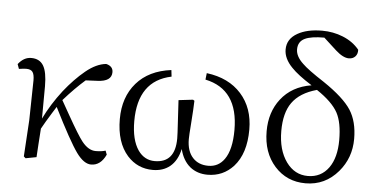

<svg xmlns="http://www.w3.org/2000/svg" viewBox="-54 -910 2013 1027"><g transform="rotate(5 952.5 -396.5)"><path d="M467 14Q428 14 388 -41Q346 -99 257 -277Q250 -265 235 -242Q202 -189 183 -154Q181 -125 177 -66Q174 -22 173 0L115 11L105 2L117 -193L121 -408Q121 -439 111.5 -452.5Q102 -466 77 -466Q64 -466 38 -462L29 -487Q59 -526 99 -526Q144 -526 164.5 -492Q185 -458 185 -382Q185 -259 184 -208Q223 -288 281 -363Q335 -431 391.5 -477.5Q448 -524 501 -529Q538 -520 538 -488Q538 -438 462 -435L399 -432Q344 -384 284 -316Q300 -288 327 -240Q387 -134 411 -104Q446 -60 485 -60Q517 -60 538 -67L546 -46Q518 14 467 14Z M798 14Q716 14 661 -47Q599 -117 599 -242Q599 -360 665 -436Q731 -512 851 -527L855 -492Q677 -455 677 -238Q677 -137 715 -82Q749 -34 804 -34Q914 -34 914 -165Q914 -187 910 -249Q905 -324 903 -370L980 -379L988 -374Q987 -333 981 -252Q976 -187 976 -167Q976 -102 1009 -67Q1040 -34 1092 -34Q1146 -34 1178 -79Q1215 -131 1215 -237Q1215 -455 1037 -492L1041 -527Q1160 -512 1227 -437Q1294 -362 1294 -246Q1294 -117 1231 -47Q1175 14 1092 14Q1037 14 998 -17Q958 -50 943 -111Q929 -48 890 -16Q853 14 798 14Z M1618 14Q1517 14 1452 -58.5Q1387 -131 1387 -246Q1387 -348 1442 -419Q1500 -494 1605 -511Q1529 -559 1495 -595Q1450 -641 1450 -690Q1450 -747 1505 -778Q1556 -807 1637 -807Q1696 -807 1748 -786Q1803 -764 1837 -722Q1838 -699 1825 -685.5Q1812 -672 1791 -672Q1760 -672 1720 -708L1651 -771Q1580 -771 1547 -755Q1511 -738 1511 -696Q1511 -658 1551 -621Q1580 -592 1668 -535Q1778 -461 1818 -399Q1857 -338 1857 -245Q1857 -143 1793 -68Q1723 14 1618 14ZM1739 -83Q1778 -138 1778 -232Q1778 -326 1750 -378Q1720 -433 1636 -489Q1545 -464 1504 -406Q1465 -351 1465 -254Q1465 -152 1511 -88Q1556 -26 1627 -26Q1698 -26 1739 -83Z"/></g></svg>

Font: GenRyuMin TW R
Style: Regular
Weight: 400
Version: Version 1.501;PS 1;hotconv 16.6.51;makeotf.lib2.5.65220